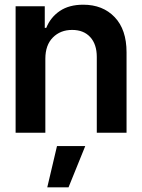

<svg xmlns="http://www.w3.org/2000/svg" viewBox="-20 -573 614 829"><path d="M175.8 -319.3V0H47.4V-545.9H173.3V-452.6H179.7Q198.2 -498.5 238.3 -525.6Q278.3 -552.7 339.4 -552.7Q423.8 -552.7 475.1 -499Q526.4 -445.3 526.4 -347.2V0H397.9V-327.1Q397.9 -381.8 369.6 -412.8Q341.3 -443.8 291.5 -443.8Q240.7 -443.8 208.3 -411.1Q175.8 -378.4 175.8 -319.3ZM184.1 235.8 226.1 57.6H348.1L275.9 235.8Z"/></svg>

Font: Inter Tight SemiBold
Style: Regular
Weight: 600
Designer: Rasmus Andersson
Foundry: rsms
Version: Version 3.004; ttfautohint (v1.8.4.7-5d5b)